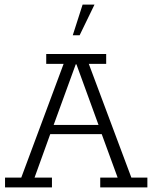

<svg xmlns="http://www.w3.org/2000/svg" viewBox="-20 -819 666 839"><path d="M2 0V-43H73L258 -540H182V-583H444V-540H368L554 -43H624V0H418V-43H494L419 -248L442 -233H191L205 -248L131 -43H207V0ZM209 -258 199 -273H423L416 -258L314 -538H311ZM298 -665 341 -799H393L328 -665Z"/></svg>

Font: Rokkitt Light
Style: Regular
Weight: 300
Version: Version 3.103